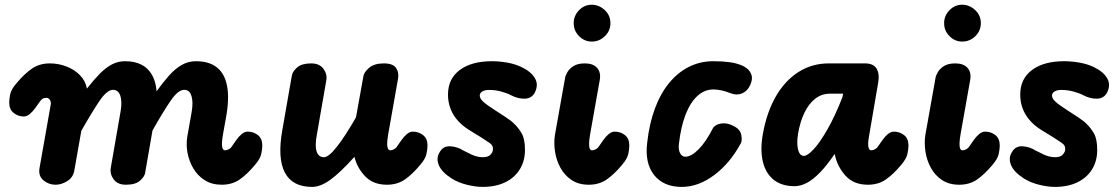

<svg xmlns="http://www.w3.org/2000/svg" viewBox="-20 -762 4614 792"><path d="M209 0Q181 0 159.2 -18.2Q137.5 -36.5 143 -68.5L189.5 -332Q190.5 -337 189.2 -341.8Q188 -346.5 185.5 -350.2Q183 -354 179.5 -356.2Q176 -358.5 172 -358.5Q161 -358.5 155.5 -354.5Q150 -350.5 147 -346.5L125.5 -316.5Q115.5 -302.5 103.2 -292Q91 -281.5 78 -281.5Q55 -281.5 36.5 -296Q18 -310.5 18 -339.5Q18 -353 22.2 -373.5Q26.5 -394 48 -418.5Q80.5 -457.5 111.8 -479Q143 -500.5 185.5 -500.5Q221 -500.5 253.8 -488Q286.5 -475.5 309.5 -452.2Q332.5 -429 338.5 -396.5Q367.5 -433.5 392.2 -458.5Q417 -483.5 442 -496.5Q467 -509.5 496 -509.5Q535.5 -509.5 563 -495.5Q590.5 -481.5 606.5 -454Q622.5 -426.5 626 -385.5Q652.5 -422.5 677.5 -450.5Q702.5 -478.5 729.5 -494Q756.5 -509.5 788 -509.5Q843 -509.5 875.2 -483.5Q907.5 -457.5 917 -405.8Q926.5 -354 912 -275.5L900 -209Q897 -191.5 896 -178.8Q895 -166 896.2 -158Q897.5 -150 900.5 -146Q903.5 -142 908 -142Q916 -142 923 -146Q930 -150 933.5 -154L954.5 -184Q964.5 -198.5 976.8 -208.8Q989 -219 1002 -219Q1025.5 -219 1043.8 -204.8Q1062 -190.5 1062 -161.5Q1062 -148 1057.8 -127.5Q1053.5 -107 1032 -82Q999.5 -43 968.5 -21.5Q937.5 0 894.5 0Q853.5 0 824.2 -18.8Q795 -37.5 777.2 -67.8Q759.5 -98 753.2 -133Q747 -168 753 -200.5L770 -297Q775.5 -327 773.2 -348.2Q771 -369.5 762.8 -380.5Q754.5 -391.5 740 -391.5Q714.5 -391.5 683 -345.2Q651.5 -299 609 -223.5L578.5 -48Q576 -33 557.2 -16.5Q538.5 0 499.5 0Q465 0 448.8 -22.2Q432.5 -44.5 437 -70L476.5 -297Q482 -327 480 -348.2Q478 -369.5 469.5 -380.5Q461 -391.5 446.5 -391.5Q421.5 -391.5 390 -345Q358.5 -298.5 315.5 -222.5L286.5 -58.5Q281.5 -30 257.5 -15Q233.5 0 209 0Z M1267.5 9Q1186 9 1155 -50.2Q1124 -109.5 1144.5 -225L1184 -451Q1187 -467.5 1206 -484Q1225 -500.5 1263.5 -500.5Q1298 -500.5 1314.2 -478.2Q1330.5 -456 1326 -430.5L1286.5 -203.5Q1278.5 -160 1286.2 -136.8Q1294 -113.5 1316.5 -113.5Q1335.5 -113.5 1369 -155.8Q1402.5 -198 1448.5 -278L1479 -447.5Q1481.5 -464 1502.5 -482.2Q1523.5 -500.5 1563.5 -500.5Q1600.5 -500.5 1613.5 -482Q1626.5 -463.5 1622 -438L1581.5 -209Q1578.5 -191.5 1577.5 -178.8Q1576.5 -166 1577.8 -158Q1579 -150 1582 -146Q1585 -142 1589.5 -142Q1597.5 -142 1604.5 -146Q1611.5 -150 1615 -154L1636 -184Q1646 -198.5 1658.2 -208.8Q1670.5 -219 1683 -219Q1706.5 -219 1725 -204.8Q1743.5 -190.5 1743.5 -161.5Q1743.5 -148 1739.2 -127.5Q1735 -107 1713.5 -82Q1681 -43 1650 -21.5Q1619 0 1576 0Q1520 0 1486.8 -34.2Q1453.5 -68.5 1442 -115Q1382 -48.5 1341.8 -19.8Q1301.5 9 1267.5 9Z M1971 9Q1942 9 1906.2 0.2Q1870.5 -8.5 1843.5 -25.5Q1802 -52 1790 -81Q1778 -110 1794 -135Q1808.5 -160.5 1838.2 -158.5Q1868 -156.5 1891.5 -141Q1900.5 -136 1924.2 -124.8Q1948 -113.5 1972 -113.5Q1994 -113.5 2003.8 -124.5Q2013.5 -135.5 2013.5 -146.5Q2013.5 -155 2011 -160.2Q2008.5 -165.5 2000 -172Q1986 -182 1965 -195.2Q1944 -208.5 1920.5 -222.5Q1875 -249.5 1851.5 -287.2Q1828 -325 1828 -372Q1828 -437 1876.5 -473.2Q1925 -509.5 2009.5 -509.5Q2038.5 -509.5 2071 -504Q2103.5 -498.5 2131 -485.5Q2171 -466.5 2186.8 -439Q2202.5 -411.5 2185.5 -379Q2172.5 -355.5 2144.2 -355Q2116 -354.5 2088.5 -369Q2071.5 -378 2047.2 -384.5Q2023 -391 1997.5 -391Q1979.5 -391 1969.2 -384.5Q1959 -378 1959 -368Q1959 -355.5 1973.2 -342.5Q1987.5 -329.5 2019.5 -309Q2041 -295 2064.5 -279.8Q2088 -264.5 2100 -252.5Q2119.5 -234 2132.5 -210.8Q2145.5 -187.5 2145.5 -143.5Q2145.5 -98 2124.2 -63.5Q2103 -29 2063.8 -10Q2024.5 9 1971 9Z M2269 -205 2311 -440.5Q2312 -449 2319.8 -463.2Q2327.5 -477.5 2345 -489Q2362.5 -500.5 2392.5 -500.5Q2426.5 -500.5 2443 -482Q2459.5 -463.5 2454 -432L2414.5 -209.5Q2410.5 -186.5 2410 -171.5Q2409.5 -156.5 2412.8 -149.2Q2416 -142 2422 -142Q2430 -142 2437 -146Q2444 -150 2447.5 -154L2468.5 -184Q2478.5 -198.5 2490.8 -208.8Q2503 -219 2516 -219Q2539.5 -219 2557.8 -204.8Q2576 -190.5 2576 -161.5Q2576 -148 2571.8 -127.5Q2567.5 -107 2546 -82Q2513.5 -43 2482.5 -21.5Q2451.5 0 2408.5 0Q2367 0 2338 -19.2Q2309 -38.5 2292 -69.5Q2275 -100.5 2269.5 -136.2Q2264 -172 2269 -205ZM2346.5 -666.5Q2346.5 -697 2368.5 -719.8Q2390.5 -742.5 2421 -742.5Q2450.5 -742.5 2474.2 -720.8Q2498 -699 2498 -666.5Q2498 -635 2475.2 -612.8Q2452.5 -590.5 2421 -590.5Q2391 -590.5 2368.8 -612.8Q2346.5 -635 2346.5 -666.5Z M2792.5 9Q2717 9 2678.2 -40Q2639.5 -89 2649.5 -172Q2658 -250.5 2681 -313Q2704 -375.5 2739.8 -419.2Q2775.5 -463 2821.8 -486.2Q2868 -509.5 2922.5 -509.5Q2960.5 -509.5 2989.5 -505.5Q3018.5 -501.5 3041.5 -491.5Q3051 -488 3063 -478.2Q3075 -468.5 3080.2 -451.8Q3085.5 -435 3074 -410Q3062.5 -385.5 3040.5 -376.5Q3018.5 -367.5 2993.5 -377.5Q2973.5 -385.5 2956 -389.2Q2938.5 -393 2922.5 -393Q2886 -393 2856.8 -366.2Q2827.5 -339.5 2808 -289.2Q2788.5 -239 2780.5 -168.5Q2777.5 -145.5 2785.2 -130.5Q2793 -115.5 2807 -115.5Q2831.5 -115.5 2861.8 -146.2Q2892 -177 2920 -231.5Q2928 -247.5 2952.8 -252.2Q2977.5 -257 3005.5 -242.5Q3033.5 -229 3037.8 -205.2Q3042 -181.5 3035.5 -170Q2990 -87 2925 -39Q2860 9 2792.5 9Z M3272 -210.5Q3265.5 -169.5 3272.2 -144.2Q3279 -119 3296 -119Q3311 -119 3336.5 -146.5Q3362 -174 3393 -228Q3424 -282 3455 -361L3458 -375.5H3403Q3369.5 -375.5 3343 -355Q3316.5 -334.5 3298.5 -297.5Q3280.5 -260.5 3272 -210.5ZM3127 -210.5Q3143 -299.5 3180.5 -364.5Q3218 -429.5 3273.8 -465Q3329.5 -500.5 3399 -500.5H3548.5Q3583 -500.5 3596 -478.8Q3609 -457 3602.5 -421L3563.5 -193Q3561.5 -179.5 3561.2 -170Q3561 -160.5 3562.5 -154.2Q3564 -148 3566.8 -145Q3569.5 -142 3573.5 -142Q3581.5 -142 3588.5 -146Q3595.5 -150 3599 -154L3620 -184Q3630 -198.5 3642.2 -208.8Q3654.5 -219 3667.5 -219Q3691 -219 3709.2 -204.8Q3727.5 -190.5 3727.5 -161.5Q3727.5 -148 3723.2 -127.5Q3719 -107 3697.5 -82Q3665 -43 3634 -21.5Q3603 0 3560 0Q3501.5 0 3468 -37Q3434.5 -74 3424 -122.5L3423 -127Q3391.5 -80.5 3363.2 -51.2Q3335 -22 3309 -8Q3283 6 3257 6Q3205 6 3171.8 -20.2Q3138.5 -46.5 3126.8 -95.2Q3115 -144 3127 -210.5Z M3797 -205 3839 -440.5Q3840 -449 3847.8 -463.2Q3855.5 -477.5 3873 -489Q3890.5 -500.5 3920.5 -500.5Q3954.5 -500.5 3971 -482Q3987.5 -463.5 3982 -432L3942.5 -209.5Q3938.5 -186.5 3938 -171.5Q3937.5 -156.5 3940.8 -149.2Q3944 -142 3950 -142Q3958 -142 3965 -146Q3972 -150 3975.5 -154L3996.5 -184Q4006.5 -198.5 4018.8 -208.8Q4031 -219 4044 -219Q4067.5 -219 4085.8 -204.8Q4104 -190.5 4104 -161.5Q4104 -148 4099.8 -127.5Q4095.5 -107 4074 -82Q4041.5 -43 4010.5 -21.5Q3979.5 0 3936.5 0Q3895 0 3866 -19.2Q3837 -38.5 3820 -69.5Q3803 -100.5 3797.5 -136.2Q3792 -172 3797 -205ZM3874.5 -666.5Q3874.5 -697 3896.5 -719.8Q3918.5 -742.5 3949 -742.5Q3978.5 -742.5 4002.2 -720.8Q4026 -699 4026 -666.5Q4026 -635 4003.2 -612.8Q3980.5 -590.5 3949 -590.5Q3919 -590.5 3896.8 -612.8Q3874.5 -635 3874.5 -666.5Z M4331.5 9Q4302.5 9 4266.8 0.2Q4231 -8.5 4204 -25.5Q4162.5 -52 4150.5 -81Q4138.5 -110 4154.5 -135Q4169 -160.5 4198.8 -158.5Q4228.5 -156.5 4252 -141Q4261 -136 4284.8 -124.8Q4308.5 -113.5 4332.5 -113.5Q4354.5 -113.5 4364.2 -124.5Q4374 -135.5 4374 -146.5Q4374 -155 4371.5 -160.2Q4369 -165.5 4360.5 -172Q4346.5 -182 4325.5 -195.2Q4304.5 -208.5 4281 -222.5Q4235.5 -249.5 4212 -287.2Q4188.5 -325 4188.5 -372Q4188.5 -437 4237 -473.2Q4285.5 -509.5 4370 -509.5Q4399 -509.5 4431.5 -504Q4464 -498.5 4491.5 -485.5Q4531.5 -466.5 4547.2 -439Q4563 -411.5 4546 -379Q4533 -355.5 4504.8 -355Q4476.5 -354.5 4449 -369Q4432 -378 4407.8 -384.5Q4383.5 -391 4358 -391Q4340 -391 4329.8 -384.5Q4319.5 -378 4319.5 -368Q4319.5 -355.5 4333.8 -342.5Q4348 -329.5 4380 -309Q4401.5 -295 4425 -279.8Q4448.5 -264.5 4460.5 -252.5Q4480 -234 4493 -210.8Q4506 -187.5 4506 -143.5Q4506 -98 4484.8 -63.5Q4463.5 -29 4424.2 -10Q4385 9 4331.5 9Z"/></svg>

Font: Edu VIC WA NT Hand Pre
Style: Regular
Weight: 400
Designer: Tina and Corey Anderson, Eben Sorkin, Mirko Velimirovic
Foundry: Google for Education
Version: Version 1.000